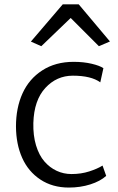

<svg xmlns="http://www.w3.org/2000/svg" viewBox="-20 -846 536 874"><path d="M168 -635.7 120.6 -656.7 265.6 -826.2H338.4L480.5 -657.2L430.2 -635.7L301.8 -764.2ZM52.7 -270Q52.7 -355 82.5 -420.9Q112.3 -486.8 172.4 -525.6Q232.4 -564.5 315.4 -564.5Q360.8 -564.5 397.7 -555.7Q434.6 -546.9 450.7 -535.6L436.5 -471.2Q395 -501.5 311.5 -501.5Q237.8 -501.5 186.3 -445.6Q134.8 -389.6 131.8 -286.1Q130.4 -229.5 144 -184.3Q157.7 -139.2 182.1 -111.1Q206.5 -83 238 -68.4Q269.5 -53.7 305.7 -53.7Q349.1 -53.7 386.2 -65.7Q423.3 -77.6 446.8 -92.3L463.4 -45.4Q436.5 -21 391.1 -6.6Q345.7 7.8 293.5 7.8Q218.8 7.8 163.6 -28.8Q108.4 -65.4 80.8 -127.7Q53.2 -189.9 52.7 -270Z"/></svg>

Font: HaufeMerriweatherSansLt
Style: Regular
Weight: 300
Designer: Eben Sorkin
Foundry: Eben Sorkin
Version: Version 1.56